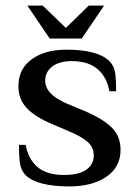

<svg xmlns="http://www.w3.org/2000/svg" viewBox="-20 -658 492 688"><path d="M72 -30Q56 -47 52 -70Q48 -93 48 -139H72Q81 -88 114.5 -59.5Q148 -31 209 -31Q263 -31 289.5 -50Q316 -69 316 -101Q316 -130 294 -149.5Q272 -169 226 -188L168 -213Q107 -238 76.5 -270Q46 -302 46 -349Q46 -411 93.5 -445.5Q141 -480 218 -480Q329 -480 371 -440Q388 -423 392 -400.5Q396 -378 396 -331H372Q363 -382 329.5 -410.5Q296 -439 238 -439Q192 -439 167 -419.5Q142 -400 142 -369Q142 -320 219 -287L279 -262Q348 -233 380 -201.5Q412 -170 412 -121Q412 -59 361 -24.5Q310 10 229 10Q114 10 72 -30ZM78 -638H133L216 -558L298 -638H353L273 -520H158Z"/></svg>

Font: El Messiri Medium
Style: Regular
Weight: 500
Designer: Mohamed Gaber
Foundry: Kief Type Foundry
Version: Version 2.007